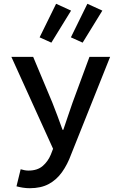

<svg xmlns="http://www.w3.org/2000/svg" viewBox="-20 -791 640 1013"><path d="M137 202Q118 202 99.5 199Q81 196 67 192L89 102Q99 105 109.5 107Q120 109 130 109Q177 109 205 85Q233 61 248 25L260 -6L40 -491H155L256 -250Q269 -217 283 -180Q297 -143 310 -106H314Q326 -141 338.5 -178.5Q351 -216 363 -250L452 -491H561L356 22Q336 77 307 117.5Q278 158 237 180Q196 202 137 202ZM251 -566 189 -594 276 -771 355 -735ZM416 -566 354 -594 441 -771 520 -735Z"/></svg>

Font: Source Code Pro SemiBold
Style: Regular
Weight: 600
Monospace: yes
Designer: Paul D. Hunt, Teo Tuominen
Foundry: Adobe Systems Incorporated
Version: Version 1.018;hotconv 1.0.116;makeotfexe 2.5.65601